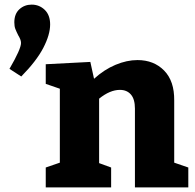

<svg xmlns="http://www.w3.org/2000/svg" viewBox="-20 -811 842 831"><path d="M197 -705Q197 -661 167.5 -604Q138 -547 72 -480L21 -513Q71 -599 71 -625Q71 -633 67.5 -641.5Q64 -650 59 -658Q51 -674 46.5 -685.5Q42 -697 42 -714Q42 -751 64 -771Q86 -791 117 -791Q150 -791 173.5 -768.5Q197 -746 197 -705ZM734 -107 795 -86V0H564V-341Q564 -382 546.5 -402Q529 -422 499 -422Q456 -422 409 -384V-105L461 -86V0H178V-86L239 -107V-427L178 -448V-533L371 -543L387 -470Q431 -510 480 -530.5Q529 -551 575 -551Q646 -551 690.5 -505.5Q735 -460 734 -376Z"/></svg>

Font: Bitter Pro ExtraBold
Style: Regular
Weight: 800
Designer: Sol Matas, and Bitter project Authors
Foundry: Sol Matas
Version: Version 1.010